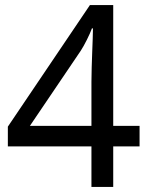

<svg xmlns="http://www.w3.org/2000/svg" viewBox="-20 -738 591 758"><path d="M341 -160H11V-238L335 -718H427V-241H531V-160H427V0H341ZM341 -241V-415Q341 -442 342 -472Q343 -502 344 -531Q345 -560 346 -585Q347 -610 347 -626H343Q336 -607 323 -581Q310 -555 299 -538L98 -241Z"/></svg>

Font: uhindi25
Style: Book
Weight: 400
Designer: Jelle Bosma - Monotype Design Team
Foundry: Monotype Imaging Inc.
Version: Version 2.003